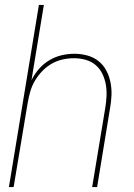

<svg xmlns="http://www.w3.org/2000/svg" viewBox="-20 -755 540 775"><path d="M16 0 137 -735H157L107 -431Q119 -456 137.5 -477Q156 -498 179.5 -512Q203 -526 229 -532Q255 -538 281 -538Q307 -538 332.5 -531Q358 -524 377.5 -508.5Q397 -493 409 -470.5Q421 -448 426 -422.5Q431 -397 430 -370.5Q429 -344 424 -317L372 0H352L405 -320Q409 -344 410 -368Q411 -392 407 -414.5Q403 -437 393 -457.5Q383 -478 366 -492.5Q349 -507 326 -513.5Q303 -520 279 -520Q256 -520 233 -515Q210 -510 189 -498Q168 -486 151 -468.5Q134 -451 121.5 -430Q109 -409 102.5 -386.5Q96 -364 92 -341L35 0Z"/></svg>

Font: Iosevka Curly Thin Oblique
Style: Regular
Weight: 100
Italic angle: -9°
Monospace: yes
Designer: Belleve Invis
Foundry: Belleve Invis
Version: Version 11.1.0; ttfautohint (v1.8.3)